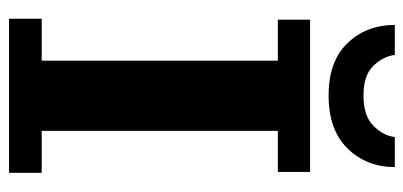

<svg xmlns="http://www.w3.org/2000/svg" viewBox="-260 -654 914 435"><g transform="rotate(90 197.5 -437.0)"><path d="M23 0V-74H118V-609H25V-682H370V-609H277V-74H372V0ZM197 -724Q119 -724 78 -767Q37 -810 37 -874H105Q108 -848 129.5 -825.5Q151 -803 197 -803Q243 -803 265.5 -825.5Q288 -848 291 -874H359Q359 -810 317 -767Q275 -724 197 -724Z"/></g></svg>

Font: Montagu Slab 144pt SemiBold
Style: Regular
Weight: 600
Version: Version 1.000